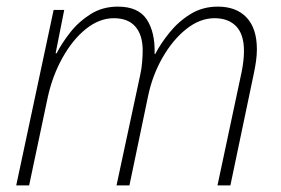

<svg xmlns="http://www.w3.org/2000/svg" viewBox="-20 -560 848 580"><path d="M29 0 142 -530H174L148 -399H151Q167 -430 192.5 -462.5Q218 -495 254 -517.5Q290 -540 336 -540Q398 -540 423.5 -501Q449 -462 447 -397H449Q465 -428 492 -461.5Q519 -495 555.5 -517.5Q592 -540 638 -540Q694 -540 725 -507Q756 -474 756 -411Q756 -394 753.5 -376Q751 -358 747 -339L676 0H637L710 -343Q717 -378 717 -406Q717 -456 693.5 -480.5Q670 -505 628 -505Q584 -505 543 -472.5Q502 -440 471 -386Q440 -332 427 -268L371 0H332L403 -331Q408 -353 409.5 -373.5Q411 -394 411 -408Q411 -454 389 -479.5Q367 -505 324 -505Q280 -505 239.5 -472.5Q199 -440 168.5 -385Q138 -330 124 -265L68 0Z"/></svg>

Font: Noto Sans Disp ExtLt
Style: Italic
Weight: 200
Italic angle: -12°
Designer: Monotype Design Team
Foundry: Monotype Imaging Inc.
Version: Version 2.000;GOOG;noto-source:20170915:90ef993387c0